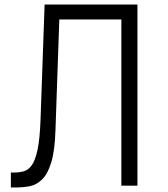

<svg xmlns="http://www.w3.org/2000/svg" viewBox="-20 -820 740 848"><path d="M28 8V-58H41Q65 -58 85 -63.5Q105 -69 120.5 -90.5Q136 -112 146 -159.5Q156 -207 159 -291L177 -800H587V0H516V-734H242L225 -245Q222 -153 206 -101.5Q190 -50 165 -26.5Q140 -3 110.5 2.5Q81 8 51 8Z"/></svg>

Font: Martian Mono ExtraLight
Style: Regular
Weight: 200
Monospace: yes
Designer: Roman Shamin
Foundry: Evil Martians
Version: Version 1.000; ttfautohint (v1.8.4.7-5d5b)